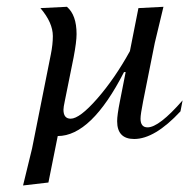

<svg xmlns="http://www.w3.org/2000/svg" viewBox="-20 -406 565 573"><path d="M48.8 147.5 75.7 37.1 131.8 -244.1Q137.7 -273.4 137.7 -298.3Q137.7 -338.4 100.6 -381.8L179.7 -385.7Q208.5 -361.3 208.5 -304.2Q208.5 -281.2 199.7 -234.9L173.3 -104Q169.4 -85.9 169.4 -78.6Q169.4 -51.8 190.9 -51.8Q217.8 -51.8 270.3 -111.8Q322.8 -171.9 367.7 -253.4L393.1 -381.8L467.8 -385.7L441.9 -277.8L407.2 -104Q399.4 -64.5 399.4 -51.8Q399.4 -25.9 420.4 -25.9Q454.6 -25.9 524.9 -106.4L518.6 -73.7Q441.9 8.8 380.4 8.8Q329.6 8.8 329.6 -44.4Q329.6 -62.5 337.9 -104L355 -190.9H350.1Q252.4 0 152.3 0L124.5 138.7Z"/></svg>

Font: IranNastaliq
Style: Regular
Weight: 400
Designer: Hossein Zahedi
Version: Version 1.5